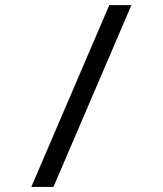

<svg xmlns="http://www.w3.org/2000/svg" viewBox="-20 -734 640 754"><path d="M496.1 -713.9 189.9 0H103L409.2 -713.9Z"/></svg>

Font: Droid Sans Mono
Style: Regular
Weight: 400
Monospace: yes
Foundry: Ascender Corporation
Version: Version 1.00 build 112